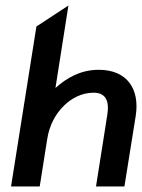

<svg xmlns="http://www.w3.org/2000/svg" viewBox="-20 -676 515 696"><path d="M124 0 151 -171C159 -224 183 -265 212 -293C238 -319 276 -340 319 -340C363 -340 377 -311 369 -260L328 0H431L472 -256C487 -352 442 -423 338 -423C273 -423 222 -394 181 -357L228 -656L112 -580L20 0Z"/></svg>

Font: Charger Pro
Style: BlkObl
Weight: 900
Designer: Jasper
Foundry: Cannot Into Space Fonts
Version: Version 1.09